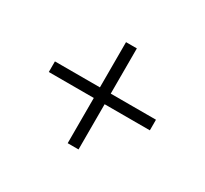

<svg xmlns="http://www.w3.org/2000/svg" viewBox="-97 -710 753 706"><g transform="rotate(30 279.5 -357.5)"><path d="M256 -143V-335H65V-380H256V-572H302V-380H494V-335H302V-143Z"/></g></svg>

Font: Noto Serif Myanmar Light
Style: Regular
Weight: 300
Designer: Ben Mitchell and the Monotype Design Team
Foundry: Monotype Imaging Inc.
Version: Version 2.106; ttfautohint (v1.8.4.7-5d5b)